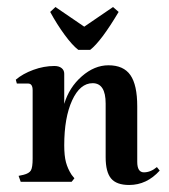

<svg xmlns="http://www.w3.org/2000/svg" viewBox="-20 -518 481 547"><path d="M390 -27Q409 -27 427 -42L435 -32Q398 9 348 9Q312 9 296.5 -9.5Q281 -28 281 -70V-223Q281 -281 244 -281Q208 -281 185.5 -232Q163 -183 163 -104Q163 -74 168 -55.5Q173 -37 184 -20L192 -10L184 0H39L33 -17L47 -20Q63 -24 68 -32.5Q73 -41 73 -66V-261Q73 -280 60 -280H28L25 -291Q45 -308 75 -319Q105 -330 135 -330Q148 -330 155.5 -324Q163 -318 163 -308V-222Q177 -269 213 -300.5Q249 -332 289 -332Q332 -332 351.5 -304Q371 -276 371 -215V-57Q371 -27 390 -27ZM318 -484Q268 -400 237 -376H203Q186 -389 164 -419Q142 -449 123 -484L138 -498L220 -442L302 -498Z"/></svg>

Font: Katibeh
Style: Regular
Weight: 400
Designer: Arabic design by Kourosh Beigpour, Latin design by Eduardo Tunni, engineering by Lasse Fister
Version: Version 1.0010g